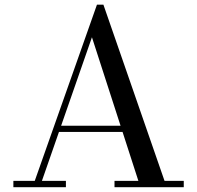

<svg xmlns="http://www.w3.org/2000/svg" viewBox="-20 -784 826 804"><path d="M222 -231.5V-257.5H548V-231.5ZM413 -764.5 669 -26.5H749.5V0H459.5V-26.5H559.5L365 -628L155.5 -26.5H256V0H36V-26.5H125.5L386 -764.5Z"/></svg>

Font: Bodoni Moda 9pt
Style: Regular
Weight: 400
Designer: Owen Earl
Foundry: indestructible type
Version: Version 2.005